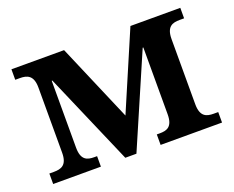

<svg xmlns="http://www.w3.org/2000/svg" viewBox="-92 -689 1026 843"><g transform="rotate(-20 421.0 -268.0)"><path d="M26 0H249V-49H236C203 -49 175 -57 175 -116V-428H178L363 0H415L600 -428H603V-116C603 -57 575 -49 542 -49H528V0H815V-49H794C761 -49 732 -57 732 -116V-420C732 -479 761 -487 794 -487H815V-536H582L427 -174L272 -536H26V-487H47C81 -487 110 -478 110 -420V-116C110 -57 81 -49 47 -49H26Z"/></g></svg>

Font: Noto Serif SemiBold
Style: Regular
Weight: 600
Designer: Monotype Design Team
Foundry: Monotype Imaging Inc.
Version: Version 2.013